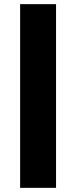

<svg xmlns="http://www.w3.org/2000/svg" viewBox="-20 -725 367 925"><path d="M77 180V-705H250V180Z"/></svg>

Font: Nunito Sans 10pt Black
Style: Regular
Weight: 900
Designer: Vernon Adams
Foundry: Vernon Adams
Version: Version 3.101;gftools[0.9.27]